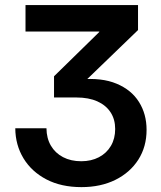

<svg xmlns="http://www.w3.org/2000/svg" viewBox="-20 -748 653 779"><path d="M310.5 11.2Q228.5 11.2 168.5 -20Q108.4 -51.3 75.4 -105.5Q42.5 -159.7 42 -227.5H168.5Q168.9 -187 186.5 -157Q204.1 -127 235.8 -110.4Q267.6 -93.8 309.6 -93.8Q350.1 -93.8 381.3 -110.1Q412.6 -126.5 429.9 -156Q447.3 -185.5 447.3 -224.6Q447.3 -263.7 428.7 -292.2Q410.2 -320.8 375 -336.7Q339.8 -352.5 290 -352.5H199.2V-438.5L382.8 -618.2V-620.1H83.5V-727.5H540V-626L305.2 -399.4V-425.8Q393.1 -433.6 453.1 -408.4Q513.2 -383.3 543.9 -334.2Q574.7 -285.2 574.7 -221.2Q574.7 -152.8 541.3 -100.3Q507.8 -47.9 448.2 -18.3Q388.7 11.2 310.5 11.2Z"/></svg>

Font: Inter 28pt SemiBold
Style: Regular
Weight: 600
Designer: Rasmus Andersson
Foundry: rsms
Version: Version 4.001;git-66647c0bb